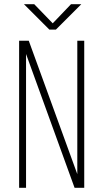

<svg xmlns="http://www.w3.org/2000/svg" viewBox="-20 -894 490 914"><path d="M367 -874 246 -753H215L94 -874H143L231 -783L318 -874ZM348 -700H381V0H335L104 -637V0H71V-700H117L348 -65Z"/></svg>

Font: League Mono Condensed Thin
Style: Regular
Weight: 100
Width: 1
Designer: Tyler Finck
Foundry: The League of Moveable Type / Tyler Finck
Version: Version 2.210